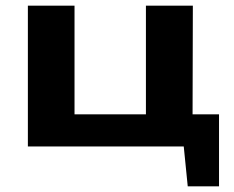

<svg xmlns="http://www.w3.org/2000/svg" viewBox="-20 -515 823 675"><path d="M750 -113V140H640L626 0H78V-495H242V-113H493V-495H658L657 -113Z"/></svg>

Font: Exo 2 Expanded
Style: Bold
Weight: 700
Width: 7
Designer: Natanael Gama
Version: Version 1.001;PS 001.001;hotconv 1.0.70;makeotf.lib2.5.58329